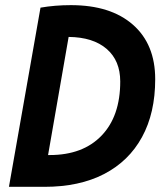

<svg xmlns="http://www.w3.org/2000/svg" viewBox="-20 -723 626 743"><path d="M14.6 0 136.7 -693.4Q192.4 -703.1 254.4 -703.1Q408.2 -703.1 494.4 -627.4Q580.6 -551.8 580.6 -416.5Q580.6 -285.6 529.5 -192.4Q478.5 -99.1 382.8 -49.6Q287.1 0 151.9 0ZM166 -123H172.4Q300.8 -123 373 -198.2Q445.3 -273.4 445.3 -407.7Q445.3 -488.3 392.8 -533.7Q340.3 -579.1 245.6 -580.1Z"/></svg>

Font: Cascadia Code PL
Style: Bold Italic
Weight: 700
Italic angle: -10°
Monospace: yes
Designer: Aaron Bell
Foundry: Saja Typeworks
Version: Version 2404.023; ttfautohint (v1.8.4)